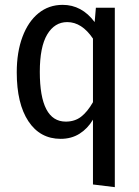

<svg xmlns="http://www.w3.org/2000/svg" viewBox="-20 -559 573 791"><path d="M453 -527V212L363 201V-66Q341 -29 307.5 -8Q274 13 230 13Q145 13 97 -59.5Q49 -132 49 -261Q49 -344 72.5 -407Q96 -470 138.5 -504.5Q181 -539 238 -539Q317 -539 370 -468L375 -527ZM363 -138V-400Q317 -468 257 -468Q205 -468 174.5 -417Q144 -366 144 -263Q144 -58 251 -58Q288 -58 314 -78Q340 -98 363 -138Z"/></svg>

Font: Fira Sans Condensed
Style: Regular
Weight: 400
Width: 3
Designer: bBox Type GmbH & Carrois Corporate GbR & Edenspiekermann AG
Foundry: bBox Type GmbH & Carrois Corporate GbR & Edenspiekermann AG
Version: Version 4.301